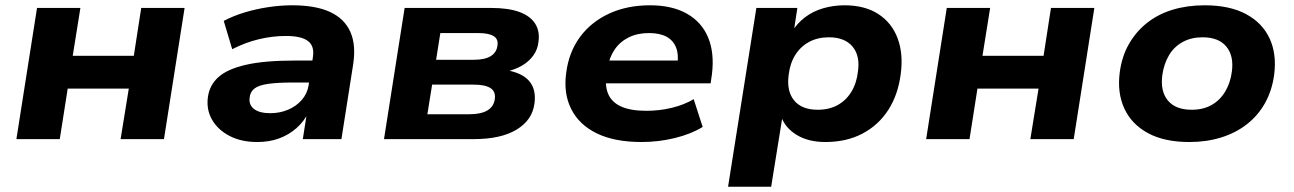

<svg xmlns="http://www.w3.org/2000/svg" viewBox="-20 -526 4893 726"><path d="M42 0 120 -496H284L255 -315H486L514 -496H678L600 0H436L467 -191H236L206 0Z M953 11Q892 11 848 -12Q804 -35 782 -73Q760 -111 766 -158Q772 -204 806 -234.5Q840 -265 910 -281Q980 -297 1093 -297H1180L1167 -214H1088Q1030 -214 994.5 -209Q959 -204 942.5 -191.5Q926 -179 924 -157Q920 -130 940.5 -114Q961 -98 1002 -98Q1038 -98 1069 -111Q1100 -124 1121 -148Q1142 -172 1147 -204L1163 -309Q1170 -351 1145 -370.5Q1120 -390 1061 -390Q1011 -390 960 -378Q909 -366 858 -340L826 -447Q862 -466 905 -479Q948 -492 994.5 -499Q1041 -506 1085 -506Q1174 -506 1228.5 -480.5Q1283 -455 1305 -405Q1327 -355 1315 -280L1271 0H1125L1141 -102H1147Q1130 -67 1101 -41.5Q1072 -16 1035 -2.5Q998 11 953 11Z M1432 0 1510 -496H1836Q1903 -496 1944.5 -480.5Q1986 -465 2004 -436Q2022 -407 2016 -367Q2013 -339 1996.5 -316Q1980 -293 1953 -277.5Q1926 -262 1890 -254L1893 -261Q1954 -251 1981 -219.5Q2008 -188 2001 -135Q1993 -72 1933.5 -36Q1874 0 1772 0ZM1596 -94H1754Q1799 -94 1823 -108.5Q1847 -123 1851 -151Q1855 -180 1834.5 -193Q1814 -206 1771 -206H1614ZM1629 -300H1772Q1814 -300 1836 -314Q1858 -328 1861 -354Q1865 -378 1846.5 -389.5Q1828 -401 1788 -401H1645Z M2406 11Q2304 11 2237 -21.5Q2170 -54 2140 -113.5Q2110 -173 2121 -251Q2131 -329 2173 -386Q2215 -443 2283 -474.5Q2351 -506 2438 -506Q2521 -506 2577 -474.5Q2633 -443 2657.5 -384.5Q2682 -326 2672 -245L2667 -211H2246L2259 -297H2561L2541 -280Q2547 -319 2536.5 -346Q2526 -373 2500.5 -387Q2475 -401 2434 -401Q2390 -401 2357 -384.5Q2324 -368 2304 -338.5Q2284 -309 2277 -269L2274 -251Q2266 -205 2279 -172.5Q2292 -140 2328 -123.5Q2364 -107 2424 -107Q2474 -107 2521 -118.5Q2568 -130 2603 -151L2637 -46Q2593 -19 2531.5 -4Q2470 11 2406 11Z M2733 180 2840 -496H2995L2981 -404H2973Q2994 -438 3024.5 -461Q3055 -484 3093.5 -495Q3132 -506 3173 -506Q3250 -506 3301 -473Q3352 -440 3374 -381.5Q3396 -323 3386 -247Q3376 -168 3339 -110.5Q3302 -53 3241.5 -21Q3181 11 3101 11Q3037 11 2993 -15.5Q2949 -42 2933 -87H2939L2896 180ZM3072 -111Q3115 -111 3147 -128.5Q3179 -146 3199 -178.5Q3219 -211 3224 -255Q3233 -315 3203.5 -350Q3174 -385 3114 -385Q3072 -385 3039.5 -367.5Q3007 -350 2987 -318Q2967 -286 2962 -242Q2954 -181 2983 -146Q3012 -111 3072 -111Z M3482 0 3560 -496H3724L3695 -315H3926L3954 -496H4118L4040 0H3876L3907 -191H3676L3646 0Z M4477 11Q4383 11 4321 -22.5Q4259 -56 4231.5 -115.5Q4204 -175 4214 -252Q4222 -313 4249 -360Q4276 -407 4318 -440Q4360 -473 4415 -489.5Q4470 -506 4535 -506Q4629 -506 4691 -473Q4753 -440 4780.5 -381Q4808 -322 4798 -244Q4790 -184 4763.5 -136.5Q4737 -89 4694.5 -56Q4652 -23 4597 -6Q4542 11 4477 11ZM4486 -111Q4529 -111 4560.5 -128.5Q4592 -146 4612 -178.5Q4632 -211 4638 -255Q4646 -315 4617 -350Q4588 -385 4527 -385Q4485 -385 4452.5 -367.5Q4420 -350 4400.5 -317.5Q4381 -285 4375 -242Q4367 -181 4396 -146Q4425 -111 4486 -111Z"/></svg>

Font: Nunito Sans 10pt SemiExpanded ExtraBold
Style: Italic
Weight: 800
Width: 6
Italic angle: -9°
Designer: Vernon Adams
Foundry: Vernon Adams
Version: Version 3.101;gftools[0.9.27]